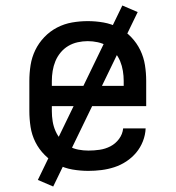

<svg xmlns="http://www.w3.org/2000/svg" viewBox="-20 -615 640 700"><path d="M302 8Q273 8 244 3Q215 -2 189.5 -15.5Q164 -29 143 -50Q122 -71 109 -97Q96 -123 91.5 -152Q87 -181 87 -210V-320Q87 -349 91.5 -377.5Q96 -406 108.5 -432Q121 -458 141.5 -479.5Q162 -501 188 -514.5Q214 -528 242.5 -533Q271 -538 300 -538Q329 -538 357.5 -533Q386 -528 412 -514.5Q438 -501 458.5 -479.5Q479 -458 491.5 -432Q504 -406 508.5 -377.5Q513 -349 513 -320V-228H169V-210Q169 -191 172 -172.5Q175 -154 182.5 -137Q190 -120 202 -106Q214 -92 230.5 -82.5Q247 -73 265.5 -69.5Q284 -66 302 -66Q323 -66 343.5 -69Q364 -72 382.5 -81.5Q401 -91 414 -108.5Q427 -126 429 -147H511Q510 -123 501 -100Q492 -77 476.5 -58.5Q461 -40 440.5 -26.5Q420 -13 397 -5.5Q374 2 350 5Q326 8 302 8ZM431 -302V-320Q431 -338 428 -356.5Q425 -375 418 -392Q411 -409 399 -423.5Q387 -438 371 -447.5Q355 -457 336.5 -461Q318 -465 300 -465Q282 -465 263.5 -461Q245 -457 229 -447.5Q213 -438 201 -423.5Q189 -409 182 -392Q175 -375 172 -356.5Q169 -338 169 -320V-302ZM174 65 118 41 426 -595 482 -571Z"/></svg>

Font: Iosevka Slab Extended
Style: Regular
Weight: 400
Width: 7
Monospace: yes
Designer: Belleve Invis
Foundry: Belleve Invis
Version: Version 11.1.1; ttfautohint (v1.8.3)